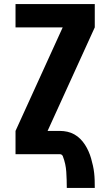

<svg xmlns="http://www.w3.org/2000/svg" viewBox="-20 -755 540 940"><path d="M307 165Q307 126 304.5 86.5Q302 47 288 11V10Q286 6 282.5 3Q279 0 274 0H56V-114L287 -621H56V-735H444V-621L213 -114H274Q292 -114 310 -110Q328 -106 344 -97Q360 -88 373 -75Q386 -62 396 -46.5Q406 -31 413.5 -14Q421 3 426 20.5Q431 38 435 56Q439 74 441 92Q443 110 443.5 128.5Q444 147 444 165Z"/></svg>

Font: Iosevka SS18 Heavy
Style: Regular
Weight: 900
Monospace: yes
Designer: Belleve Invis
Foundry: Belleve Invis
Version: Version 25.1.1; ttfautohint (v1.8.4)